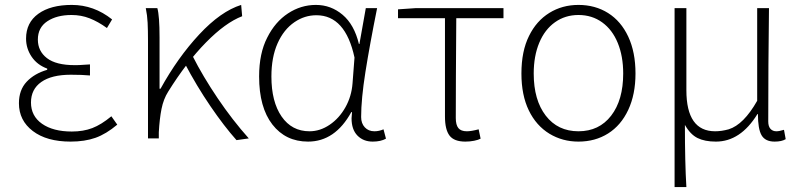

<svg xmlns="http://www.w3.org/2000/svg" viewBox="-20 -563 3261 781"><path d="M57 -143Q57 -197 88.5 -230.5Q120 -264 172 -279V-284Q131 -299 108.5 -332.5Q86 -366 86 -406Q86 -471 136 -507Q186 -543 272 -543Q362 -543 436 -484L415 -449Q379 -475 344.5 -488.5Q310 -502 271 -502Q211 -502 172.5 -476.5Q134 -451 134 -402Q134 -355 171 -326.5Q208 -298 284 -298Q304 -298 313 -299L346 -301V-256Q315 -259 268 -259Q190 -259 148 -229.5Q106 -200 106 -146Q106 -91 151 -59.5Q196 -28 272 -28Q319 -28 355.5 -42Q392 -56 433 -90L457 -56Q412 -18 368.5 -2.5Q325 13 267 13Q170 13 113.5 -30Q57 -73 57 -143Z M573 -530H620Q629 -499 629 -410V-202H633Q703 -329 790.5 -423Q878 -517 961 -543L965 -497Q897 -471 817.5 -390Q738 -309 664 -190Q645 -160 637 -120Q629 -80 626 -25V0H582V-396Q582 -440 580.5 -470.5Q579 -501 573 -530ZM731 -306 764 -334Q805 -253 865 -164Q925 -75 992 0L942 7Q892 -49 836 -131Q780 -213 731 -306Z M1034 -252Q1034 -346 1067 -410Q1099 -474 1151.5 -508.5Q1204 -543 1265 -543Q1326 -543 1373.5 -503Q1421 -463 1440 -384H1442L1468 -530H1514Q1484 -381 1466.5 -270.5Q1449 -160 1449 -87Q1449 -61 1464 -45Q1479 -29 1503 -29Q1522 -29 1540 -37L1550 1Q1529 13 1496 13Q1458 13 1434 -11.5Q1410 -36 1410 -82Q1410 -89 1412 -107H1409Q1343 13 1233 13Q1142 13 1088 -56.5Q1034 -126 1034 -252ZM1414 -224 1422 -329Q1385 -501 1267 -501Q1219 -501 1178 -473Q1134 -443 1109 -386.5Q1084 -330 1084 -252Q1084 -149 1125.5 -89Q1167 -29 1239 -29Q1282 -29 1321 -55.5Q1360 -82 1385 -126.5Q1410 -171 1414 -224Z M1790 -89V-489H1599V-525L1672 -530H2028V-489H1836Q1834 -215 1834 -83Q1834 -55 1844.5 -42Q1855 -29 1879 -29Q1897 -29 1927 -37L1935 1Q1926 6 1909 9.5Q1892 13 1873 13Q1827 13 1808.5 -11.5Q1790 -36 1790 -89Z M2215 -19Q2161 -52 2131 -114Q2101 -176 2101 -264Q2101 -355 2132 -417Q2162 -478 2214.5 -510.5Q2267 -543 2333 -543Q2401 -543 2453.5 -510Q2506 -477 2535.5 -414Q2565 -351 2565 -264Q2565 -179 2535.5 -116Q2506 -53 2453.5 -20Q2401 13 2333 13Q2268 13 2215 -19ZM2515 -264Q2515 -334 2493 -388Q2471 -442 2429.5 -472Q2388 -502 2333 -502Q2279 -502 2237.5 -472.5Q2196 -443 2173.5 -389Q2151 -335 2151 -264Q2151 -156 2200 -92.5Q2249 -29 2333 -29Q2417 -29 2466 -92.5Q2515 -156 2515 -264Z M2724 -530H2772V-196Q2772 -29 2889 -29Q2915 -29 2944 -37Q3005 -56 3060 -153V-530H3108Q3105 -298 3105 -69Q3105 -49 3114 -39Q3123 -29 3138 -29Q3150 -29 3169 -35L3176 3Q3160 13 3131 13Q3093 13 3078 -12.5Q3063 -38 3063 -99H3061Q2992 13 2892 13Q2847 13 2817.5 -1.5Q2788 -16 2766 -55Q2766 100 2772 198H2724Z"/></svg>

Font: Merged Yaku Han JP ExtraLight
Style: Regular
Weight: 250
Designer: Ryoko NISHIZUKA 西塚涼子 (kana, bopomofo & ideographs); Paul D. Hunt (Latin, Greek & Cyrillic); Sandoll Communications 산돌커뮤니
Foundry: Adobe
Version: Version 2.004